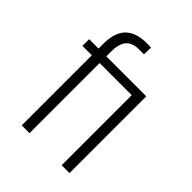

<svg xmlns="http://www.w3.org/2000/svg" viewBox="-210 -857 972 972"><g transform="rotate(45 276.0 -371.0)"><path d="M457 -549.8V0H400.9V-502H170.9V0H115.2V-502H47.9V-549.8H115.2V-582Q115.2 -666 154.3 -704.1Q193.4 -742.2 271 -742.2Q292 -742.2 299.8 -741.2L298.8 -691.9H264.2Q213.4 -691.9 191.4 -663.3Q169.4 -634.8 170.9 -575.2V-549.8Z"/></g></svg>

Font: Stilu Light
Style: Regular
Weight: 300
Designer: Genilson Lima Santos
Foundry: Genilson Lima Santos
Version: Version 1.200;PS 001.200;hotconv 1.0.88;makeotf.lib2.5.64775